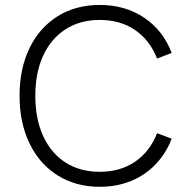

<svg xmlns="http://www.w3.org/2000/svg" viewBox="-20 -726 741 756"><path d="M57 -349Q57 -455.5 96.2 -536.5Q135.5 -617.5 207 -662Q278.5 -706.5 372.5 -706.5Q473 -706.5 547.5 -656.5Q622 -606.5 656 -517.5L598.5 -495.5Q570 -568 511.8 -607.8Q453.5 -647.5 372.5 -647.5Q295.5 -647.5 238.2 -610.8Q181 -574 150 -506.8Q119 -439.5 119 -349Q119 -258 150 -190.2Q181 -122.5 238.2 -86Q295.5 -49.5 372.5 -49.5Q453.5 -49.5 511.8 -89.2Q570 -129 598.5 -201.5L656 -180Q633.5 -121.5 592.5 -78.8Q551.5 -36 495.5 -13.2Q439.5 9.5 372.5 9.5Q279 9.5 207.5 -35Q136 -79.5 96.5 -160.8Q57 -242 57 -349Z"/></svg>

Font: HK Grotesk Light
Style: Regular
Weight: 300
Designer: Alfredo Marco Pradil
Foundry: Hanken Design Co.
Version: Version 3.001